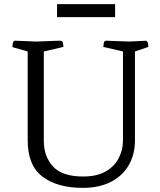

<svg xmlns="http://www.w3.org/2000/svg" viewBox="-20 -897 773 929"><path d="M380 12Q258 12 186 -42Q114 -96 114 -218V-648L40 -669Q40 -674 42 -687.5Q44 -701 55 -700L156 -696Q226 -699 248.5 -699.5Q271 -700 271 -700Q283 -700 285 -687.5Q287 -675 287 -670L192 -648V-215Q192 -140 236.5 -91.5Q281 -43 382 -43Q449 -43 491.5 -67.5Q534 -92 554.5 -132Q575 -172 575 -216V-648L480 -670Q480 -675 482 -688Q484 -701 496 -700L605 -696Q641 -698 657.5 -698.5Q674 -699 678.5 -699.5Q683 -700 683 -700Q694 -700 696 -687.5Q698 -675 698 -670L633 -648V-218Q633 -150 603 -98Q573 -46 516.5 -17Q460 12 380 12ZM256 -814V-877H537V-814Z"/></svg>

Font: Mate
Style: Regular
Weight: 400
Designer: Eduardo Rodriguez Tunni
Foundry: Eduardo Rodriguez Tunni
Version: Version 1.003; ttfautohint (v1.8.4.7-5d5b);gftools[0.9.24]